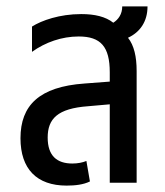

<svg xmlns="http://www.w3.org/2000/svg" viewBox="-20 -571 517 600"><path d="M261 -4 250 -68C238 -63 223 -60 206 -60C158 -60 129 -84 129 -141C129 -200 160 -232 255 -239L323 -245V0H407V-349C407 -394 399 -429 380 -453C417 -470 441 -503 441 -551H362C362 -527 350 -510 334 -500C310 -519 276 -527 234 -527C166 -527 110 -507 80 -488V-409C122 -439 173 -457 226 -457C295 -457 323 -425 323 -345V-316L244 -310C103 -300 44 -242 44 -139C44 -43 95 9 188 9C215 9 241 6 261 -4Z"/></svg>

Font: Noto Sans Thai UI Condensed
Style: Regular
Weight: 400
Width: 3
Designer: Monotype Design Team
Foundry: Monotype Imaging Inc.
Version: Version 1.901